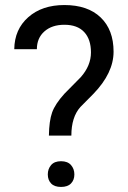

<svg xmlns="http://www.w3.org/2000/svg" viewBox="-20 -741 512 766"><path d="M175.1 -200Q176 -259 188 -292.6Q200 -326.1 236.9 -366.9L302.2 -433.1Q342.9 -479.1 342.9 -531.9Q342.9 -584.2 315.8 -613.2Q288.7 -642.2 236.9 -642.2Q187.1 -642.2 157.1 -615.6Q127.1 -589 127.1 -544.8H36.9Q37.9 -624 92.8 -672.4Q147.7 -720.9 236.9 -720.9Q330 -720.9 381.5 -671.5Q433.1 -622.1 433.1 -534.8Q433.1 -449.9 353 -366.9L300.7 -314.1Q264.7 -273.9 264.7 -200ZM170.7 -45.1Q170.7 -67.1 183.9 -82.5Q197.1 -97.8 223.5 -97.8Q249.9 -97.8 263.3 -82.5Q276.7 -67.1 276.7 -45.1Q276.7 -23 263.3 -9.1Q249.9 4.8 223.5 4.8Q197.1 4.8 183.9 -9.1Q170.7 -23 170.7 -45.1Z"/></svg>

Font: Namteng
Style: Regular
Weight: 400
Designer: Khon Soe Zaw Thu
Foundry: MPUA
Version: Version 1.03 June 17, 2016